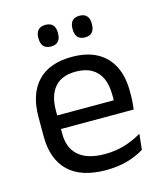

<svg xmlns="http://www.w3.org/2000/svg" viewBox="-103 -742 707 831"><g transform="rotate(-15 250.0 -326.0)"><path d="M271 11Q159.5 11 103 -43.5Q46.5 -98 46.5 -199.5V-286.5Q46.5 -389.5 99 -445.2Q151.5 -501 252.5 -501Q320.5 -501 366 -475.8Q411.5 -450.5 434.5 -404Q457.5 -357.5 457.5 -293V-275Q457.5 -259 456.2 -243Q455 -227 453 -211.5H378.5Q379.5 -235.5 379.8 -257Q380 -278.5 380 -296.5Q380 -341 365.8 -371.8Q351.5 -402.5 323.2 -418.8Q295 -435 252.5 -435Q189.5 -435 158 -398.5Q126.5 -362 126.5 -294V-247.5L127 -237.5V-191Q127 -160.5 136 -136Q145 -111.5 164.2 -93.8Q183.5 -76 213.2 -66.8Q243 -57.5 284 -57.5Q331.5 -57.5 372.5 -70Q413.5 -82.5 449.5 -104L442 -34Q409.5 -13.5 366.5 -1.2Q323.5 11 271 11ZM436 -211.5H89V-272.5H436ZM178 -567.5Q156.5 -567.5 145.5 -579.8Q134.5 -592 134.5 -614.5V-618Q134.5 -640.5 145.5 -652.5Q156.5 -664.5 178 -664.5Q200.5 -664.5 211.2 -652.5Q222 -640.5 222 -618V-614.5Q222 -592 211.2 -579.8Q200.5 -567.5 178 -567.5ZM331 -567.5Q309 -567.5 298.2 -579.8Q287.5 -592 287.5 -614.5V-618Q287.5 -640.5 298.2 -652.5Q309 -664.5 331 -664.5Q352.5 -664.5 363.2 -652.5Q374 -640.5 374 -618V-614.5Q374 -592 363.2 -579.8Q352.5 -567.5 331 -567.5Z"/></g></svg>

Font: Anek Devanagari
Style: Regular
Weight: 400
Designer: Kailash Malviya (Devanagari) & Yesha Goshar (Latin)
Foundry: Ek Type
Version: Version 1.003